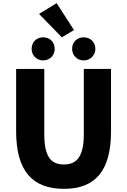

<svg xmlns="http://www.w3.org/2000/svg" viewBox="-20 -1180 803 1214"><path d="M384 14C582 14 682 -99 682 -350V-744H510V-331C510 -190 465 -140 384 -140C302 -140 260 -190 260 -331V-744H82V-350C82 -99 185 14 384 14ZM448 -990 338 -1160 227 -1092 371 -944ZM253 -798C296 -798 326 -831 326 -871C326 -913 296 -944 253 -944C210 -944 180 -913 180 -871C180 -831 210 -798 253 -798ZM509 -798C552 -798 583 -831 583 -871C583 -913 552 -944 509 -944C466 -944 436 -913 436 -871C436 -831 466 -798 509 -798Z"/></svg>

Font: Noto Sans CJK JP Black
Style: Regular
Weight: 900
Designer: Ryoko NISHIZUKA (kana & ideographs); Paul D. Hunt (Latin, Greek & Cyrillic); Wenlong ZHANG (bopomofo); Sandoll Communica
Foundry: Adobe Systems Incorporated
Version: Version 1.004;PS 1.004;hotconv 1.0.82;makeotf.lib2.5.63406